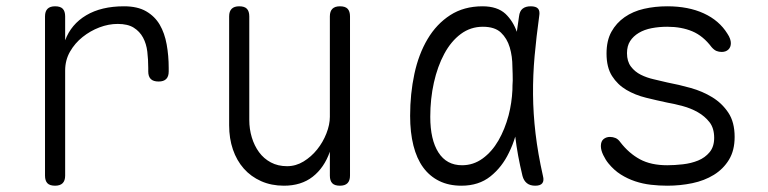

<svg xmlns="http://www.w3.org/2000/svg" viewBox="-20 -580 2440 610"><path d="M155 10Q138 10 130.5 2Q123 -6 123 -22V-528Q123 -544 131 -552Q139 -560 155 -560Q172 -560 179.5 -552Q187 -544 187 -528V-452Q206 -503 254 -531.5Q302 -560 374 -560Q417 -560 444.5 -544Q472 -528 487.5 -501.5Q503 -475 509.5 -439Q516 -403 516 -364V-353Q516 -337 508 -329Q500 -321 484 -321Q467 -321 459 -329Q451 -337 451 -353V-364Q451 -391 448 -416Q445 -441 434.5 -460.5Q424 -480 405 -492Q386 -504 354 -504Q325 -504 296 -493Q267 -482 242.5 -462.5Q218 -443 202.5 -416Q187 -389 187 -356V-22Q187 -6 179 2Q171 10 155 10Z M1028 -209V-528Q1028 -544 1036 -552Q1044 -560 1060 -560Q1077 -560 1084.5 -552Q1092 -544 1092 -528V-22Q1092 -6 1084 2Q1076 10 1060 10Q1043 10 1035.5 2Q1028 -6 1028 -22V-98Q1010 -47 973.5 -18.5Q937 10 882 10Q842 10 809.5 -4.5Q777 -19 754.5 -44.5Q732 -70 720 -105Q708 -140 708 -182V-528Q708 -544 716 -552Q724 -560 740 -560Q757 -560 764.5 -552Q772 -544 772 -528V-199Q772 -170 780 -143.5Q788 -117 803 -96.5Q818 -76 840.5 -64Q863 -52 892 -52Q920 -52 944.5 -67Q969 -82 987.5 -105Q1006 -128 1017 -156Q1028 -184 1028 -209Z M1446 10Q1406 10 1375.5 -5Q1345 -20 1324.5 -48Q1304 -76 1293.5 -117.5Q1283 -159 1283 -212Q1283 -282 1296.5 -345Q1310 -408 1338.5 -456Q1367 -504 1410.5 -532Q1454 -560 1513 -560Q1560 -560 1586 -536Q1610 -513 1622 -479Q1625 -503 1629 -528Q1631 -545 1640.5 -552.5Q1650 -560 1666 -560Q1683 -560 1689.5 -552.5Q1696 -545 1693 -528Q1684 -463 1678.5 -402Q1673 -341 1673.5 -280Q1674 -219 1681.5 -155.5Q1689 -92 1705 -21Q1709 -6 1703 2Q1697 10 1680.5 10Q1664 10 1654 2Q1644 -6 1640 -21Q1624 -87 1617 -146Q1609 -119 1597 -95Q1575 -49 1538 -19.5Q1501 10 1446 10ZM1448 -55Q1484 -55 1513.5 -76.5Q1543 -98 1563.5 -133.5Q1584 -169 1596 -214Q1606 -253 1608 -294Q1608 -309 1609 -324Q1609 -345 1608 -367Q1608 -401 1599.5 -429.5Q1591 -458 1571.5 -476.5Q1552 -495 1514 -495Q1475 -495 1444 -472Q1413 -449 1391.5 -409Q1370 -369 1358.5 -317.5Q1347 -266 1347 -209Q1347 -136 1373 -95.5Q1399 -55 1448 -55Z M2100 10Q2074 10 2048 7Q2022 4 1998 -4Q1974 -12 1952.5 -25.5Q1931 -39 1913 -61Q1904 -72 1896.5 -87.5Q1889 -103 1889 -116Q1889 -131 1897.5 -138Q1906 -145 1918 -145Q1927 -145 1935.5 -141.5Q1944 -138 1951 -128Q1978 -93 2013 -74Q2048 -55 2100 -55Q2123 -55 2149.5 -58Q2176 -61 2198 -70Q2220 -79 2234.5 -96.5Q2249 -114 2249 -142Q2249 -173 2234 -192Q2219 -211 2197 -223.5Q2175 -236 2149 -243Q2123 -250 2100 -254Q2067 -261 2032.5 -269.5Q1998 -278 1970 -294.5Q1942 -311 1924.5 -338.5Q1907 -366 1907 -410Q1907 -451 1922.5 -479Q1938 -507 1964.5 -525.5Q1991 -544 2026 -552Q2061 -560 2100 -560Q2167 -560 2216 -537.5Q2265 -515 2291 -473Q2297 -464 2299.5 -456.5Q2302 -449 2302 -443Q2302 -430 2294 -422.5Q2286 -415 2273 -415Q2264 -415 2256.5 -418Q2249 -421 2241 -430Q2214 -466 2179.5 -480.5Q2145 -495 2100 -495Q2074 -495 2050.5 -490.5Q2027 -486 2009.5 -475.5Q1992 -465 1982 -449.5Q1972 -434 1972 -411Q1972 -385 1984.5 -368.5Q1997 -352 2016 -342.5Q2035 -333 2057.5 -328Q2080 -323 2100 -318Q2137 -311 2174.5 -300.5Q2212 -290 2243 -271Q2274 -252 2294 -222Q2314 -192 2314 -145Q2314 -102 2296 -72.5Q2278 -43 2248 -24.5Q2218 -6 2179.5 2Q2141 10 2100 10Z"/></svg>

Font: Maple Mono NL ExtraLight
Style: Regular
Weight: 275
Monospace: yes
Designer: subframe7536
Version: Version 7.000